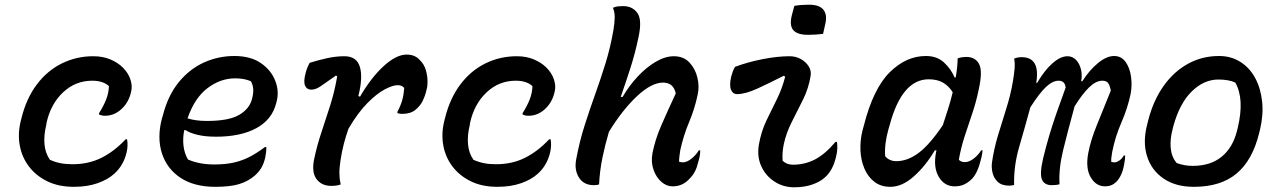

<svg xmlns="http://www.w3.org/2000/svg" viewBox="-20 -783 5440 816"><path d="M376 -544Q417 -544 449 -530.5Q481 -517 502 -496Q525 -473 534 -446Q543 -419 538 -397L535 -384Q524 -344 494 -317.5Q464 -291 426 -291Q413 -291 401 -296V-302Q421 -334 431.5 -361Q442 -388 443 -417Q418 -440 372 -440Q301 -440 248.5 -391Q196 -342 178 -262L176 -249Q166 -208 169 -170.5Q172 -133 192 -104Q214 -94 237 -89.5Q260 -85 288 -85Q356 -85 410.5 -112Q465 -139 514 -191H520Q525 -165 518 -135Q505 -80 466 -45Q439 -20 395 -4.5Q351 11 294 11Q229 11 181 -12.5Q133 -36 103 -75.5Q73 -115 64 -165Q55 -215 68 -268L71 -280Q92 -365 136.5 -424Q181 -483 243 -513.5Q305 -544 376 -544Z M976 -545Q1045 -545 1088.5 -515Q1132 -485 1149.5 -440.5Q1167 -396 1156 -353L1154 -345Q1136 -274 1069 -238Q1002 -202 898 -202Q853 -202 819.5 -210Q786 -218 769 -230H763Q756 -195 760 -162.5Q764 -130 779 -105Q828 -84 890 -84Q939 -84 975.5 -92.5Q1012 -101 1043 -117.5Q1074 -134 1106 -158H1112Q1112 -145 1110.5 -134Q1109 -123 1107 -112Q1100 -84 1089 -67Q1078 -50 1062 -36Q1034 -12 996 -0.5Q958 11 895 11Q805 11 747 -27.5Q689 -66 668 -132Q647 -198 668 -279L672 -292Q694 -378 740 -434Q786 -490 847 -517.5Q908 -545 976 -545ZM979 -450Q917 -450 862 -408.5Q807 -367 777 -280Q811 -269 859 -269Q952 -269 996 -294.5Q1040 -320 1051 -362Q1058 -389 1056 -407Q1054 -425 1046 -438Q1031 -444 1015.5 -447Q1000 -450 979 -450Z M1296 -516Q1331 -527 1369 -535.5Q1407 -544 1444 -544Q1496 -544 1509.5 -498.5Q1523 -453 1503 -375L1510 -372Q1557 -453 1610.5 -502Q1664 -551 1708 -551Q1726 -551 1739.5 -545.5Q1753 -540 1763 -529Q1783 -510 1790 -484.5Q1797 -459 1797 -437.5Q1797 -416 1794 -407L1790 -390Q1787 -377 1777 -355.5Q1767 -334 1746 -316.5Q1725 -299 1689 -299Q1681 -299 1669 -302V-308Q1683 -334 1689.5 -357.5Q1696 -381 1698 -409Q1689 -421 1670 -421Q1649 -421 1615 -403Q1581 -385 1541 -344.5Q1501 -304 1461 -236Q1450 -205 1441.5 -172.5Q1433 -140 1427 -101Q1422 -67 1422.5 -43.5Q1423 -20 1428 1Q1412 7 1388 7Q1346 7 1324.5 -23Q1303 -53 1316 -111Q1328 -167 1346.5 -222Q1365 -277 1383.5 -335.5Q1402 -394 1413 -458L1408 -462Q1365 -432 1343.5 -417Q1322 -402 1303 -402Q1284 -402 1276.5 -419Q1269 -436 1279 -473Q1283 -491 1296 -516Z M2176 -544Q2217 -544 2249 -530.5Q2281 -517 2302 -496Q2325 -473 2334 -446Q2343 -419 2338 -397L2335 -384Q2324 -344 2294 -317.5Q2264 -291 2226 -291Q2213 -291 2201 -296V-302Q2221 -334 2231.5 -361Q2242 -388 2243 -417Q2218 -440 2172 -440Q2101 -440 2048.5 -391Q1996 -342 1978 -262L1976 -249Q1966 -208 1969 -170.5Q1972 -133 1992 -104Q2014 -94 2037 -89.5Q2060 -85 2088 -85Q2156 -85 2210.5 -112Q2265 -139 2314 -191H2320Q2325 -165 2318 -135Q2305 -80 2266 -45Q2239 -20 2195 -4.5Q2151 11 2094 11Q2029 11 1981 -12.5Q1933 -36 1903 -75.5Q1873 -115 1864 -165Q1855 -215 1868 -268L1871 -280Q1892 -365 1936.5 -424Q1981 -483 2043 -513.5Q2105 -544 2176 -544Z M2844 -544Q2885 -544 2910 -517.5Q2935 -491 2944 -453Q2953 -415 2945 -380Q2932 -319 2908.5 -263.5Q2885 -208 2871 -144Q2869 -130 2867.5 -118.5Q2866 -107 2866 -96Q2874 -93 2882 -93Q2899 -93 2918.5 -108.5Q2938 -124 2950 -144H2956Q2956 -134 2954.5 -123.5Q2953 -113 2948 -96Q2942 -71 2933.5 -54.5Q2925 -38 2911 -24Q2897 -8 2879 0.5Q2861 9 2838 9Q2813 9 2791 -10Q2769 -29 2757.5 -61.5Q2746 -94 2753 -132Q2764 -189 2790.5 -250Q2817 -311 2852 -386Q2842 -432 2798 -432Q2749 -432 2687.5 -374.5Q2626 -317 2568 -223Q2552 -169 2540.5 -113.5Q2529 -58 2526 1Q2516 4 2504 4Q2461 4 2440.5 -28.5Q2420 -61 2429 -107Q2443 -182 2464.5 -249.5Q2486 -317 2509 -381Q2532 -445 2553 -512.5Q2574 -580 2587 -655Q2592 -684 2592.5 -707.5Q2593 -731 2585 -750Q2596 -755 2606.5 -756Q2617 -757 2629 -757Q2668 -757 2689 -727.5Q2710 -698 2693 -622Q2679 -555 2659 -493Q2639 -431 2618 -371H2626Q2654 -419 2690.5 -458Q2727 -497 2767 -520.5Q2807 -544 2844 -544Z M3104 -499Q3157 -519 3220.5 -531.5Q3284 -544 3336 -544Q3362 -544 3383.5 -532Q3405 -520 3417 -501Q3429 -482 3425 -460Q3417 -409 3393.5 -361Q3370 -313 3346 -266.5Q3322 -220 3311 -170Q3307 -150 3306 -133.5Q3305 -117 3306 -100Q3323 -83 3350 -83Q3399 -83 3442 -104.5Q3485 -126 3531 -180H3537Q3539 -167 3538.5 -151Q3538 -135 3533 -116Q3520 -60 3487 -30Q3467 -11 3433 1Q3399 13 3355 13Q3308 13 3270.5 -12Q3233 -37 3215 -77.5Q3197 -118 3205 -167Q3215 -224 3237 -270Q3259 -316 3281.5 -361Q3304 -406 3317 -457L3311 -461Q3254 -432 3201 -407.5Q3148 -383 3113 -383Q3094 -383 3086.5 -402.5Q3079 -422 3088 -459Q3091 -470 3094.5 -479.5Q3098 -489 3104 -499ZM3356 -758Q3371 -761 3388 -762Q3405 -763 3419 -763Q3463 -763 3480 -741Q3497 -719 3487 -679L3478 -639Q3463 -637 3446 -636Q3429 -635 3414 -635Q3368 -635 3351 -655.5Q3334 -676 3346 -721Z M3915 -545Q3962 -545 3991.5 -518Q4021 -491 4037 -454H4042Q4050 -504 4050 -535Q4067 -541 4087 -541Q4125 -541 4141 -511Q4157 -481 4140 -405Q4129 -350 4112 -300.5Q4095 -251 4079.5 -203Q4064 -155 4055 -104Q4064 -94 4081 -94Q4098 -94 4117 -108Q4136 -122 4150 -144H4156Q4155 -135 4153.5 -125.5Q4152 -116 4148 -102Q4136 -51 4112 -24Q4096 -8 4078.5 0.5Q4061 9 4037 9Q3994 9 3970 -31Q3946 -71 3958 -135Q3959 -140 3960 -144H3953Q3914 -78 3864 -33.5Q3814 11 3764 11Q3724 11 3696.5 -10Q3669 -31 3654 -66Q3639 -101 3637 -142.5Q3635 -184 3645 -226L3651 -248Q3691 -406 3761 -475.5Q3831 -545 3915 -545ZM3742 -119Q3760 -98 3789 -98Q3837 -98 3884 -133Q3931 -168 3987 -251Q3998 -285 4009 -319Q4020 -353 4029 -391Q4012 -418 3987.5 -432Q3963 -446 3927 -446Q3813 -446 3761 -251L3756 -234Q3747 -202 3743.5 -173.5Q3740 -145 3742 -119Z M4290 -534Q4305 -540 4322 -540Q4402 -540 4384 -431H4388Q4419 -484 4453 -514Q4487 -544 4517 -544Q4538 -544 4553 -528.5Q4568 -513 4574 -488.5Q4580 -464 4575 -438H4580Q4610 -485 4646.5 -515Q4683 -545 4715 -545Q4746 -545 4764 -519.5Q4782 -494 4787 -456.5Q4792 -419 4785 -383Q4772 -322 4746 -262.5Q4720 -203 4707 -138Q4705 -125 4703.5 -114.5Q4702 -104 4703 -95Q4711 -93 4716 -93Q4726 -93 4737.5 -101Q4749 -109 4756 -122H4762Q4762 -106 4758 -87Q4750 -36 4724 -10Q4705 9 4677 9Q4638 9 4615.5 -29.5Q4593 -68 4605 -132Q4615 -186 4641.5 -251Q4668 -316 4701 -398Q4697 -420 4689.5 -430Q4682 -440 4665 -440Q4638 -440 4609 -412Q4580 -384 4547 -331Q4518 -225 4498.5 -145.5Q4479 -66 4483 0Q4470 4 4450 4Q4418 4 4408 -21Q4398 -46 4414 -113Q4426 -162 4439 -206Q4452 -250 4469 -299Q4486 -348 4509 -411Q4506 -440 4479 -440Q4454 -440 4426 -414Q4398 -388 4359 -327Q4335 -239 4311.5 -158.5Q4288 -78 4290 3Q4280 6 4269 6Q4237 6 4220 -10.5Q4203 -27 4198 -50Q4193 -73 4196 -93Q4204 -149 4221 -206Q4238 -263 4256.5 -321Q4275 -379 4285 -438Q4290 -468 4292 -491.5Q4294 -515 4290 -534Z M5161 -545Q5212 -545 5251.5 -520Q5291 -495 5314.5 -451.5Q5338 -408 5344 -351.5Q5350 -295 5335 -232L5331 -216Q5303 -102 5235.5 -45.5Q5168 11 5054 11Q4976 11 4924.5 -24.5Q4873 -60 4854.5 -120.5Q4836 -181 4856 -256L4860 -272Q4882 -357 4925.5 -418Q4969 -479 5029 -512Q5089 -545 5161 -545ZM5158 -445Q5097 -445 5045.5 -395Q4994 -345 4967 -248L4964 -236Q4952 -191 4955.5 -153.5Q4959 -116 4981 -90Q5014 -78 5049 -78Q5124 -78 5171.5 -116.5Q5219 -155 5237 -226L5240 -238Q5270 -362 5230 -432Q5203 -445 5158 -445Z"/></svg>

Font: Recursive Mn Csl St Med
Style: Italic
Weight: 500
Italic angle: -15°
Monospace: yes
Version: Version 1.079;hotconv 1.0.112;makeotfexe 2.5.65598; ttfautoh